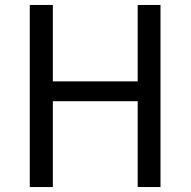

<svg xmlns="http://www.w3.org/2000/svg" viewBox="-20 -754 768 774"><path d="M100 0V-734H193V-426H535V-734H627V0H535V-346H193V0Z"/></svg>

Font: Source Han Sans SC
Style: Regular
Weight: 400
Designer: Ryoko NISHIZUKA 西塚涼子 (kana, bopomofo & ideographs); Paul D. Hunt (Latin, Greek & Cyrillic); Sandoll Communications 산돌커뮤니
Foundry: Adobe
Version: Version 2.002;hotconv 1.0.116;makeotfexe 2.5.65601; ttfautoh